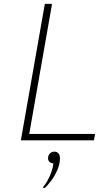

<svg xmlns="http://www.w3.org/2000/svg" viewBox="-20 -720 551 985"><path d="M87 0 210 -700H247L130 -33H468L462 0ZM208.5 245 199.5 242Q212 228 224 206.2Q236 184.5 244.2 161Q252.5 137.5 253.5 118Q242.5 118 234.5 111Q226.5 104 226.5 92Q226.5 77.5 235.5 67.8Q244.5 58 259.5 58Q271 58 279.2 66Q287.5 74 287.5 93Q287.5 121 274.8 150.8Q262 180.5 243.5 205.8Q225 231 208.5 245Z"/></svg>

Font: Overpass Thin
Style: Italic
Weight: 250
Italic angle: -10°
Designer: Delve Withrington, Dave Bailey, Thomas Jockin
Foundry: Delve Fonts LLC
Version: Version 4.000